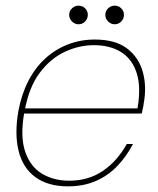

<svg xmlns="http://www.w3.org/2000/svg" viewBox="-20 -648 561 680"><path d="M221 12Q150 12 105.5 -20.5Q61 -53 46 -113Q31 -173 45 -254Q56 -314 80.5 -361.5Q105 -409 141 -441.5Q177 -474 221.5 -491Q266 -508 316 -508Q389 -508 430.5 -476Q472 -444 486 -392.5Q500 -341 489 -282Q488 -272 486 -264.5Q484 -257 482 -246H55L58 -264H467Q480 -340 464 -389.5Q448 -439 409 -463.5Q370 -488 312 -488Q260 -488 209.5 -464.5Q159 -441 121 -390.5Q83 -340 68 -259L66 -250Q51 -165 69 -111.5Q87 -58 128.5 -33Q170 -8 225 -8Q293 -8 344 -42.5Q395 -77 429 -138H451Q428 -94 395.5 -60Q363 -26 319.5 -7Q276 12 221 12ZM258 -562Q245 -562 235 -572Q225 -582 225 -595Q225 -609 235 -618.5Q245 -628 258 -628Q272 -628 281.5 -618.5Q291 -609 291 -595Q291 -582 281.5 -572Q272 -562 258 -562ZM386 -562Q373 -562 363 -572Q353 -582 353 -595Q353 -609 363 -618.5Q373 -628 386 -628Q400 -628 409.5 -618.5Q419 -609 419 -595Q419 -582 409.5 -572Q400 -562 386 -562Z"/></svg>

Font: DM Sans 24pt Thin
Style: Italic
Weight: 250
Italic angle: -10°
Designer: Colophon Foundry, Jonny Pinhorn
Foundry: Colophon Foundry
Version: Version 4.004;gftools[0.9.30]